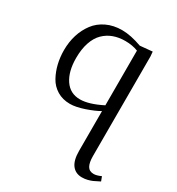

<svg xmlns="http://www.w3.org/2000/svg" viewBox="-180 -570 911 987"><g transform="rotate(30 275.5 -76.5)"><path d="M47.9 -217.8Q47.9 -266.1 61 -308.3Q74.2 -350.6 99.4 -384Q124.5 -417.5 165 -436.8Q205.6 -456.1 256.8 -456.1Q307.1 -456.1 374 -432.1L446.8 -439L449.2 -411.1V180.2Q449.2 218.3 460.4 238Q471.7 257.8 498 257.8Q515.1 257.8 541 246.1L550.8 272Q525.4 285.2 514.4 290Q503.4 294.9 487.5 299.1Q471.7 303.2 454.1 303.2Q416.5 303.2 395.3 275.9Q374 248.5 374 191.9V-43.9Q345.2 -26.9 295.9 -10Q246.6 6.8 211.9 6.8Q168.5 6.8 135.5 -13.2Q102.5 -33.2 84.2 -66.7Q65.9 -100.1 56.9 -138.2Q47.9 -176.3 47.9 -217.8ZM122.1 -213.9Q122.1 -134.3 154.3 -86.7Q186.5 -39.1 245.1 -39.1Q297.4 -39.1 374 -78.1V-402.8Q340.3 -416 297.9 -416Q259.8 -416 228.5 -404.5Q197.3 -393.1 173.1 -369.4Q148.9 -345.7 135.5 -306.2Q122.1 -266.6 122.1 -213.9Z"/></g></svg>

Font: Dehuti
Style: Book
Weight: 400
Version: Version 1.2